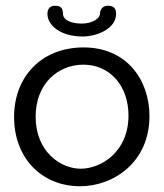

<svg xmlns="http://www.w3.org/2000/svg" viewBox="-20 -637 569 668"><path d="M500 -233C500 -360 420 -472 271 -472C123 -472 29 -369 29 -230C29 -88 124 11 259 11C372 11 500 -70 500 -233ZM270 -412C363 -412 427 -338 427 -235C427 -107 330 -50 261 -50C191 -50 104 -109 104 -231C104 -347 183 -412 270 -412ZM384 -589C384 -615 367 -617 354 -617C339 -617 328 -605 328 -590C328 -573 302 -555 264 -555C234 -555 199 -564 199 -590C199 -610 190 -617 171 -617C154 -617 145 -606 145 -589C145 -548 192 -510 267 -510C319 -510 384 -538 384 -589Z"/></svg>

Font: Life Savers
Style: Bold
Weight: 700
Designer: Pablo Impallari, Rodrigo Fuenzalida, Brenda Gallo
Foundry: Pablo Impallari, Rodrigo Fuenzalida, Brenda Gallo
Version: Version 3.000